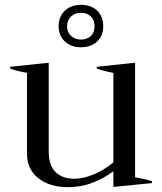

<svg xmlns="http://www.w3.org/2000/svg" viewBox="-20 -766 673 796"><path d="M249 -594C266 -578 289 -570 316 -570C343 -570 366 -578 383 -594C400 -610 408 -631 408 -657C408 -684 400 -705 383 -722C366 -738 343 -746 316 -746C289 -746 266 -738 249 -722C232 -705 223 -684 223 -657C223 -631 232 -610 249 -594ZM275 -698C286 -708 299 -713 316 -713C333 -713 346 -708 357 -698C367 -687 372 -674 372 -657C372 -640 367 -627 357 -617C346 -607 333 -602 316 -602C299 -602 286 -607 275 -617C264 -627 258 -640 258 -657C258 -674 264 -687 275 -698ZM610 -15C583 -23 559 -28 540 -31C540 -31 540 -506 540 -506C540 -506 381 -489 381 -489C381 -489 381 -482 381 -482C399 -475 422 -469 450 -464C450 -464 450 -93 450 -93C427 -73 401 -57 371 -44C340 -31 313 -25 288 -25C255 -25 230 -34 211 -52C192 -70 182 -99 182 -139C182 -139 182 -506 182 -506C182 -506 22 -489 22 -489C22 -489 22 -482 22 -482C39 -475 63 -469 92 -464C92 -464 92 -129 92 -129C92 -86 107 -53 138 -28C169 -3 210 10 263 10C298 10 332 4 365 -9C397 -22 425 -37 450 -56C450 -56 450 9 450 9C450 9 610 -7 610 -7C610 -7 610 -15 610 -15Z"/></svg>

Font: BUSH 25 TRIRONG
Style: Regular
Weight: 400
Designer: Katatrad Team
Foundry: CadsonDemak